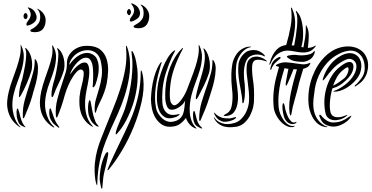

<svg xmlns="http://www.w3.org/2000/svg" viewBox="-20 -744 2181 1127"><path d="M165 -330Q168 -343 168.5 -360Q169 -377 166 -395Q163 -413 155.5 -429.5Q148 -446 136 -458Q130 -462 129 -462Q125 -462 129 -456Q135 -443 133.5 -415.5Q132 -388 127 -358.5Q122 -329 116.5 -305.5Q111 -282 110 -277Q103 -259 97.5 -232Q92 -205 92 -188Q91 -186 91 -180Q91 -174 94 -173Q95 -173 98 -178Q101 -183 103 -185Q121 -217 137.5 -255Q154 -293 165 -330ZM169 -179Q173 -197 182 -225.5Q191 -254 197 -284.5Q203 -315 203 -344.5Q203 -374 191 -393Q187 -397 185 -397Q183 -397 184 -393Q184 -355 175.5 -322.5Q167 -290 157 -259Q140 -208 126 -159.5Q112 -111 114 -60Q114 -57 114.5 -53.5Q115 -50 118 -50Q120 -50 121 -52Q122 -54 124 -58Q134 -82 147 -114.5Q160 -147 169 -179ZM98 0Q79 -20 69 -44.5Q59 -69 55 -94.5Q51 -120 53 -146Q55 -172 61 -195Q70 -231 84 -267Q98 -303 108 -338.5Q118 -374 119.5 -408.5Q121 -443 105 -476Q102 -481 101 -481Q100 -481 100 -479.5Q100 -478 101 -477Q104 -447 97 -415Q90 -383 79 -349.5Q68 -316 54.5 -280.5Q41 -245 32 -208Q25 -181 22.5 -153Q20 -125 26 -97.5Q32 -70 48 -45Q64 -20 94 1Q96 3 99 3.5Q102 4 98 0ZM106 -38Q103 -46 99.5 -58Q96 -70 94 -81Q92 -85 89 -96Q86 -107 84 -107Q80 -107 78.5 -100Q77 -93 77 -82.5Q77 -72 78.5 -60.5Q80 -49 83 -41Q89 -21 97.5 -13Q106 -5 120 0Q126 3 129 3Q130 3 129.5 1.5Q129 0 128 0Q121 -8 115.5 -17Q110 -26 106 -38ZM184 -555Q179 -555 168.5 -556.5Q158 -558 158 -566Q158 -569 167 -573.5Q176 -578 187 -586.5Q198 -595 207 -608.5Q216 -622 216 -643Q216 -669 206 -682Q204 -685 201 -688.5Q198 -692 199 -693Q201 -693 203.5 -691.5Q206 -690 207 -689Q227 -678 237.5 -660.5Q248 -643 248 -627Q248 -595 233 -575Q218 -555 184 -555ZM147 -595Q135 -590 135 -601Q135 -609 141 -616.5Q147 -624 152.5 -633Q158 -642 160 -653.5Q162 -665 154 -682Q152 -687 147 -693Q142 -699 144 -700Q146 -701 152.5 -698.5Q159 -696 161 -695Q178 -687 186.5 -671Q195 -655 195 -643Q195 -624 179.5 -611.5Q164 -599 147 -595ZM118 -649Q118 -654 121 -660.5Q124 -667 131 -667Q136 -667 139 -660.5Q142 -654 142 -649Q142 -645 139 -638.5Q136 -632 131 -632Q124 -632 121 -638Q118 -644 118 -649Z M559 -359Q561 -328 555 -299.5Q549 -271 540 -247Q538 -242 533.5 -236Q529 -230 525 -232Q523 -232 524 -239Q525 -246 525 -249Q526 -260 526.5 -276.5Q527 -293 527 -310Q527 -327 525.5 -342.5Q524 -358 521 -369Q512 -401 492.5 -404.5Q473 -408 453 -394Q433 -380 415 -355Q397 -330 391 -306Q397 -315 406.5 -327.5Q416 -340 428 -351.5Q440 -363 453.5 -370.5Q467 -378 479 -377Q492 -376 497.5 -363Q503 -350 504 -331Q505 -312 502 -290Q499 -268 495 -249Q488 -218 483 -185Q478 -152 479.5 -120.5Q481 -89 490.5 -59.5Q500 -30 523 -5Q525 -2 526 0Q527 2 521 -1Q495 -16 479.5 -36Q464 -56 456 -79Q448 -102 446.5 -127Q445 -152 447 -177Q451 -213 459 -240Q467 -267 471 -301Q473 -322 468 -328.5Q463 -335 456 -336Q446 -337 433.5 -325.5Q421 -314 407.5 -293Q394 -272 381.5 -244Q369 -216 360 -185Q352 -154 340.5 -120.5Q329 -87 319 -63Q315 -54 313 -54Q311 -54 309.5 -58Q308 -62 308 -64Q304 -114 317 -163Q330 -212 347 -262Q357 -293 365 -317Q373 -341 373 -378Q373 -394 381 -411.5Q389 -429 404.5 -443.5Q420 -458 443 -467Q466 -476 495 -475Q543 -474 569 -452.5Q595 -431 605.5 -398Q616 -365 614.5 -326.5Q613 -288 606 -252Q600 -225 592 -203Q584 -181 575 -162Q566 -143 558 -126Q550 -109 545 -92Q544 -89 543 -85.5Q542 -82 540 -82Q538 -82 537 -86Q536 -90 536 -95Q534 -129 543 -160.5Q552 -192 562 -225.5Q572 -259 577 -296Q582 -333 573 -378Q564 -426 529 -442Q494 -458 449 -440Q443 -437 433 -431Q423 -425 413.5 -415Q404 -405 396 -391.5Q388 -378 386 -362Q398 -380 414 -396Q430 -412 448 -421.5Q466 -431 484.5 -433Q503 -435 521 -426Q542 -415 550 -395.5Q558 -376 559 -359ZM355 -332Q344 -294 325.5 -257Q307 -220 295 -186Q294 -184 291.5 -178.5Q289 -173 285 -174Q283 -175 282.5 -180.5Q282 -186 282 -189Q282 -205 287.5 -231.5Q293 -258 299 -275Q301 -281 306.5 -305.5Q312 -330 316.5 -359Q321 -388 322.5 -415Q324 -442 317 -454Q313 -461 317 -461Q320 -461 325 -456Q337 -445 344.5 -429Q352 -413 355.5 -395.5Q359 -378 358.5 -361Q358 -344 355 -332ZM559 -1Q557 0 551 -2Q548 -3 546 -4Q532 -13 522 -24.5Q512 -36 502 -64Q499 -74 497.5 -89.5Q496 -105 497 -120Q498 -135 500.5 -145.5Q503 -156 508 -156Q510 -156 512.5 -144.5Q515 -133 517.5 -118Q520 -103 523 -88Q526 -73 528 -66Q533 -51 538 -36Q543 -21 554 -10Q556 -8 558 -4.5Q560 -1 559 -1ZM289 1Q258 -20 241.5 -45Q225 -70 219 -97Q213 -124 214.5 -152Q216 -180 222 -207Q230 -243 242.5 -278.5Q255 -314 266.5 -347.5Q278 -381 284.5 -413Q291 -445 286 -474Q286 -478 287 -478Q289 -478 292 -473Q310 -441 309 -407Q308 -373 298 -337.5Q288 -302 273.5 -265.5Q259 -229 251 -192Q246 -169 244.5 -143.5Q243 -118 248 -93Q253 -68 264.5 -44Q276 -20 296 -1Q300 1 298 3Q296 5 293.5 3.5Q291 2 289 1ZM327 5Q324 7 319 2Q308 -6 297.5 -15Q287 -24 277 -44Q273 -51 271 -62Q269 -73 269 -83.5Q269 -94 270.5 -101Q272 -108 275 -108Q279 -107 281.5 -97Q284 -87 286 -84Q290 -73 293 -63.5Q296 -54 300 -45Q306 -31 312 -21Q318 -11 326 -1Q327 0 328 2Q329 4 327 5Z M791 -578Q786 -578 775 -580Q764 -582 764 -589Q764 -593 773 -597.5Q782 -602 793.5 -610Q805 -618 814 -631.5Q823 -645 823 -666Q823 -694 813 -706Q811 -709 808 -712Q805 -715 806 -717Q808 -717 810.5 -716Q813 -715 815 -714Q835 -703 845.5 -685Q856 -667 856 -651Q856 -619 840.5 -598.5Q825 -578 791 -578ZM754 -618Q749 -617 745.5 -618Q742 -619 742 -625Q742 -633 748 -640.5Q754 -648 759.5 -657Q765 -666 767 -677.5Q769 -689 761 -706Q759 -710 754 -716Q749 -722 751 -724Q753 -725 759.5 -722.5Q766 -720 768 -718Q785 -710 793.5 -695Q802 -680 802 -666Q802 -647 786.5 -635Q771 -623 754 -618ZM725 -673Q725 -677 728.5 -684Q732 -691 738 -691Q743 -691 746 -684Q749 -677 749 -673Q749 -669 746 -662Q743 -655 738 -655Q732 -655 728.5 -662Q725 -669 725 -673ZM786 -340Q784 -354 779.5 -380Q775 -406 766 -427Q764 -432 760 -439Q756 -446 754 -445Q752 -444 752 -438Q752 -432 754 -417Q758 -393 757.5 -358.5Q757 -324 752.5 -283Q748 -242 738 -196Q728 -150 713 -104Q709 -92 702 -75.5Q695 -59 687 -40.5Q679 -22 671.5 -3.5Q664 15 660 31Q656 56 671 36Q698 6 721 -38Q744 -82 760.5 -132Q777 -182 784 -236Q791 -290 786 -340ZM814 -320Q812 -327 811 -328.5Q810 -330 808 -330Q806 -330 806 -322Q806 -253 793 -190Q780 -127 757 -67Q753 -56 741 -29Q729 -2 712.5 32.5Q696 67 678 104.5Q660 142 645 174Q630 206 620.5 228Q611 250 611 252Q611 256 613 255.5Q615 255 617 253Q619 251 621 248Q623 245 624 244Q659 202 697 138Q735 74 764.5 1.5Q794 -71 811 -145.5Q828 -220 821 -282Q819 -302 814 -320ZM603 -5Q589 31 575 65.5Q561 100 551 136.5Q541 173 537 213Q533 253 538 299Q538 304 539.5 311Q541 318 542.5 325Q544 332 546 337.5Q548 343 549 344Q551 344 551 335Q552 288 558 246Q564 204 574.5 165Q585 126 599.5 88.5Q614 51 631 12Q651 -30 673 -79.5Q695 -129 712 -182.5Q729 -236 738 -292Q747 -348 741 -405Q739 -416 736.5 -430.5Q734 -445 729 -460Q724 -476 721 -476Q719 -476 720 -460Q726 -400 715 -339Q704 -278 685 -219Q666 -160 643.5 -105.5Q621 -51 603 -5ZM615 153Q615 150 612 149Q605 148 597 163Q589 178 581.5 201Q574 224 569.5 252Q565 280 565 305Q565 313 567.5 327.5Q570 342 572 350Q572 352 573.5 357.5Q575 363 577 363Q580 364 580.5 360Q581 356 581 354Q583 331 585 309.5Q587 288 592 267Q594 259 598 242.5Q602 226 606 208.5Q610 191 613 175.5Q616 160 615 153Z M1207 -316Q1195 -279 1178.5 -245Q1162 -211 1144 -177Q1142 -175 1138 -167.5Q1134 -160 1131 -162Q1129 -162 1129.5 -168Q1130 -174 1130 -177Q1131 -185 1134.5 -200Q1138 -215 1142.5 -231.5Q1147 -248 1151.5 -263.5Q1156 -279 1159 -288Q1176 -342 1181 -384Q1186 -426 1175 -455Q1173 -460 1175 -460Q1177 -460 1179 -458Q1181 -456 1182 -455Q1193 -443 1200 -424.5Q1207 -406 1210 -386.5Q1213 -367 1212 -348Q1211 -329 1207 -316ZM1234 -388Q1247 -368 1246 -338Q1245 -308 1238.5 -276Q1232 -244 1222.5 -215Q1213 -186 1208 -169Q1198 -136 1184 -101.5Q1170 -67 1159 -42Q1155 -33 1153 -34Q1150 -35 1149.5 -38.5Q1149 -42 1149 -44Q1149 -98 1164.5 -148Q1180 -198 1198 -249Q1209 -282 1218 -314.5Q1227 -347 1227 -386Q1227 -393 1229 -393Q1230 -393 1231 -391.5Q1232 -390 1234 -388ZM1034 -74Q1036 -71 1027 -65Q1018 -59 1015 -58Q971 -42 946.5 -57Q922 -72 911.5 -102Q901 -132 901 -168.5Q901 -205 905 -234Q908 -259 916.5 -289.5Q925 -320 937 -349.5Q949 -379 964.5 -404.5Q980 -430 998 -444Q1000 -445 1002.5 -447Q1005 -449 1007 -449Q1010 -448 1004 -438Q998 -428 989.5 -410Q981 -392 972 -368.5Q963 -345 954.5 -319Q946 -293 941 -267Q936 -241 934 -217Q932 -193 932 -174Q932 -155 933 -142Q934 -129 935 -125Q942 -94 961.5 -79.5Q981 -65 1014 -71Q1015 -71 1024 -73Q1033 -75 1034 -74ZM1163 3Q1167 7 1167 9Q1167 11 1162.5 10Q1158 9 1156 8Q1148 4 1136 -3.5Q1124 -11 1118 -30Q1115 -38 1114 -49.5Q1113 -61 1113 -71Q1113 -81 1115 -87.5Q1117 -94 1120 -93Q1122 -92 1124.5 -84Q1127 -76 1129 -67Q1131 -56 1134 -46.5Q1137 -37 1141 -27Q1146 -16 1151 -9.5Q1156 -3 1163 3ZM1071 -52Q1060 -35 1037.5 -17.5Q1015 0 977 0Q947 0 925.5 -16Q904 -32 890.5 -56Q877 -80 871.5 -108.5Q866 -137 866 -163Q867 -195 871.5 -227Q876 -259 883.5 -287Q891 -315 900.5 -337Q910 -359 920 -373Q922 -374 924.5 -377.5Q927 -381 929 -379Q930 -378 928.5 -374.5Q927 -371 926 -369Q917 -339 908.5 -305.5Q900 -272 895 -238Q890 -204 890 -171Q890 -138 896 -110Q900 -91 910.5 -75Q921 -59 933.5 -48Q946 -37 960.5 -32Q975 -27 989 -29Q1018 -33 1033 -45.5Q1048 -58 1054.5 -75.5Q1061 -93 1062.5 -113.5Q1064 -134 1067 -155Q1062 -141 1047.5 -127.5Q1033 -114 1016.5 -106.5Q1000 -99 984.5 -100Q969 -101 961 -118Q951 -140 950 -166Q949 -192 951 -223Q953 -254 960 -287Q967 -320 979 -350.5Q991 -381 1007.5 -408Q1024 -435 1045 -456L1049 -460Q1052 -463 1055 -463Q1055 -463 1051 -453Q1022 -399 1002 -341.5Q982 -284 978 -225Q973 -160 984.5 -140Q996 -120 1013 -128.5Q1030 -137 1049.5 -165.5Q1069 -194 1081 -227Q1092 -257 1104.5 -289Q1117 -321 1127.5 -353.5Q1138 -386 1143.5 -417Q1149 -448 1146 -475Q1146 -480 1148 -480Q1149 -480 1149 -479Q1149 -477 1150 -477Q1151 -476 1151 -475Q1167 -441 1165.5 -406Q1164 -371 1153.5 -335Q1143 -299 1128.5 -261.5Q1114 -224 1104 -186Q1098 -162 1095 -135.5Q1092 -109 1094 -83Q1096 -57 1105 -33.5Q1114 -10 1131 6Q1133 8 1133 9Q1133 11 1130.5 10.5Q1128 10 1126 9Q1107 2 1093 -14Q1079 -30 1071 -52Z M1380 -369Q1381 -378 1386 -390.5Q1391 -403 1399.5 -414.5Q1408 -426 1420 -435.5Q1432 -445 1447 -448Q1479 -454 1500 -444Q1521 -434 1532 -421Q1536 -415 1535 -414Q1533 -412 1528 -415Q1522 -419 1508.5 -422Q1495 -425 1479.5 -423.5Q1464 -422 1449.5 -414Q1435 -406 1426 -388Q1418 -371 1415 -353Q1412 -335 1411.5 -319.5Q1411 -304 1412 -293Q1413 -282 1413 -278Q1415 -267 1416.5 -250.5Q1418 -234 1418 -217Q1418 -200 1417 -183.5Q1416 -167 1413 -155Q1412 -152 1410.5 -145Q1409 -138 1407 -138Q1402 -138 1402 -145Q1402 -152 1402 -155Q1400 -180 1395 -205.5Q1390 -231 1385.5 -258Q1381 -285 1379 -312.5Q1377 -340 1380 -369ZM1345 -171Q1346 -191 1341.5 -227.5Q1337 -264 1338 -312Q1339 -337 1343 -363.5Q1347 -390 1362 -416Q1378 -444 1402.5 -457.5Q1427 -471 1445 -470Q1448 -470 1451 -470Q1454 -470 1454 -469Q1454 -467 1453 -467.5Q1452 -468 1446 -466Q1428 -461 1414 -449.5Q1400 -438 1390 -423Q1380 -408 1374 -392Q1368 -376 1367 -363Q1361 -308 1368 -267Q1373 -234 1376 -198.5Q1379 -163 1373.5 -133.5Q1368 -104 1352.5 -84.5Q1337 -65 1305 -63Q1302 -63 1297.5 -63.5Q1293 -64 1293 -66Q1293 -68 1302 -73Q1328 -85 1336 -108Q1344 -131 1345 -171ZM1239 -53Q1253 -31 1283.5 -20.5Q1314 -10 1356 -22Q1377 -28 1393 -43Q1409 -58 1419.5 -76.5Q1430 -95 1435.5 -115Q1441 -135 1442 -152Q1443 -180 1440.5 -207Q1438 -234 1434.5 -259.5Q1431 -285 1428.5 -309Q1426 -333 1428 -356Q1430 -381 1442 -394Q1454 -407 1471.5 -410.5Q1489 -414 1508 -408Q1527 -402 1543 -389Q1547 -387 1546 -384Q1546 -382 1544 -383Q1542 -384 1540 -385Q1503 -397 1482.5 -392Q1462 -387 1460 -356Q1458 -320 1465.5 -271.5Q1473 -223 1471 -164Q1472 -144 1466.5 -118Q1461 -92 1448.5 -67.5Q1436 -43 1415.5 -24Q1395 -5 1367 0Q1314 8 1282.5 -6Q1251 -20 1237 -49Q1235 -55 1235 -56H1236Q1236 -56 1239 -53ZM1283 -53Q1302 -48 1329 -49Q1338 -50 1351 -54Q1364 -58 1365 -56Q1368 -52 1359 -46Q1350 -40 1336 -35.5Q1322 -31 1307 -29.5Q1292 -28 1282 -32Q1263 -40 1254.5 -49.5Q1246 -59 1239 -73L1237 -77Q1235 -81 1236 -82Q1237 -83 1239 -82Q1240 -81 1240 -80Q1252 -69 1260.5 -63.5Q1269 -58 1283 -53Z M1827 -444Q1828 -443 1828 -439.5Q1828 -436 1827 -434Q1818 -405 1796 -393Q1774 -381 1757 -381Q1736 -381 1714 -384.5Q1692 -388 1672 -403Q1670 -405 1667 -407Q1664 -409 1664 -411Q1664 -414 1667 -415.5Q1670 -417 1672 -418Q1681 -420 1695.5 -421.5Q1710 -423 1724 -421Q1734 -419 1748 -419Q1762 -419 1776.5 -421Q1791 -423 1803 -427.5Q1815 -432 1821 -441Q1824 -445 1827 -444ZM1834 -475 1831 -470Q1814 -448 1795 -441.5Q1776 -435 1755 -436Q1734 -437 1712.5 -441.5Q1691 -446 1670 -447Q1642 -448 1614 -430Q1586 -412 1566 -367Q1563 -361 1562 -364.5Q1561 -368 1562 -371Q1570 -401 1581 -421Q1592 -441 1604.5 -453.5Q1617 -466 1631 -472Q1645 -478 1660 -480Q1677 -537 1686.5 -591.5Q1696 -646 1688 -695Q1688 -699 1688 -699Q1690 -700 1692 -698Q1694 -696 1694 -695Q1716 -647 1712 -592.5Q1708 -538 1692 -478Q1697 -477 1700 -477Q1703 -477 1707 -477Q1712 -503 1716.5 -532.5Q1721 -562 1723.5 -589Q1726 -616 1725 -638Q1724 -660 1718 -671Q1715 -680 1718 -680Q1720 -680 1721 -678Q1722 -676 1724 -674Q1738 -660 1746 -636Q1754 -612 1757 -585Q1760 -558 1759 -531.5Q1758 -505 1753 -485L1749 -469Q1752 -467 1755 -467Q1758 -467 1761 -466Q1767 -496 1771.5 -526Q1776 -556 1775 -589Q1775 -596 1776 -596Q1778 -596 1779 -593Q1780 -590 1781 -588Q1793 -566 1792.5 -533Q1792 -500 1787 -463Q1809 -463 1829 -475Q1834 -478 1834 -475ZM1627 -407Q1627 -402 1621.5 -397Q1616 -392 1613 -390Q1608 -386 1601.5 -380.5Q1595 -375 1590 -369Q1585 -361 1580.5 -355Q1576 -349 1573 -338Q1572 -336 1570.5 -334.5Q1569 -333 1568 -334Q1565 -337 1568 -347Q1572 -362 1576 -371.5Q1580 -381 1591 -392Q1595 -396 1601 -400Q1607 -404 1613 -407Q1619 -410 1623 -410Q1627 -410 1627 -407ZM1705 -5Q1710 -7 1709 -4Q1708 -1 1706 0Q1688 6 1668 -2Q1648 -10 1631 -27Q1614 -44 1602 -66.5Q1590 -89 1587 -111Q1582 -158 1586 -202Q1590 -246 1601 -289L1618 -352Q1612 -352 1606 -355Q1599 -357 1599 -360Q1599 -362 1606 -366Q1634 -380 1662.5 -378Q1691 -376 1720 -371Q1738 -368 1756.5 -366.5Q1775 -365 1797 -374Q1799 -376 1801 -375Q1803 -373 1800 -368Q1794 -355 1783 -349Q1772 -343 1760 -340Q1752 -314 1746 -293.5Q1740 -273 1736 -259Q1725 -211 1710.5 -161.5Q1696 -112 1691 -78Q1689 -67 1687 -66Q1685 -65 1683 -70Q1681 -75 1680 -78Q1676 -107 1678.5 -138.5Q1681 -170 1688 -203Q1695 -236 1704 -269.5Q1713 -303 1723 -337Q1718 -337 1713 -337Q1708 -337 1703 -338Q1695 -317 1686.5 -296.5Q1678 -276 1670 -258Q1669 -256 1665.5 -248.5Q1662 -241 1660 -241Q1656 -242 1657 -250.5Q1658 -259 1658 -262Q1660 -277 1664.5 -297Q1669 -317 1673 -340Q1668 -341 1662 -341.5Q1656 -342 1650 -344Q1644 -324 1638.5 -305Q1633 -286 1628 -267Q1620 -232 1616 -192.5Q1612 -153 1616 -111Q1618 -92 1626.5 -72Q1635 -52 1647 -36Q1659 -20 1674.5 -11Q1690 -2 1705 -5ZM1714 -27Q1719 -31 1720 -27.5Q1721 -24 1716 -21Q1712 -18 1705.5 -16.5Q1699 -15 1691 -16Q1683 -17 1674 -22Q1665 -27 1657 -38Q1650 -47 1645.5 -64Q1641 -81 1639 -97.5Q1637 -114 1638 -126Q1639 -138 1643 -138Q1648 -138 1650.5 -124Q1653 -110 1655 -101Q1659 -85 1666 -68Q1673 -51 1681 -41Q1691 -28 1699 -25.5Q1707 -23 1714 -27Z M2085 -408Q2093 -398 2097.5 -383Q2102 -368 2101 -350.5Q2100 -333 2093 -314Q2086 -295 2071 -277Q2042 -243 2007.5 -224.5Q1973 -206 1945 -206Q1928 -206 1945 -212Q1954 -215 1966.5 -221.5Q1979 -228 1993 -237.5Q2007 -247 2021.5 -260Q2036 -273 2048 -290Q2068 -318 2071.5 -344.5Q2075 -371 2061 -385Q2049 -397 2033 -398.5Q2017 -400 1985 -381Q1956 -364 1933 -339Q1910 -314 1890 -286Q1879 -272 1875.5 -272Q1872 -272 1878 -290Q1890 -325 1911.5 -355Q1933 -385 1963 -406Q1985 -421 2003.5 -427Q2022 -433 2037.5 -432Q2053 -431 2065 -424.5Q2077 -418 2085 -408ZM2139 -338Q2135 -314 2126.5 -297.5Q2118 -281 2107.5 -269.5Q2097 -258 2086.5 -251Q2076 -244 2068 -238Q2064 -235 2062 -237Q2060 -239 2065 -244Q2083 -259 2101.5 -284.5Q2120 -310 2121 -341Q2121 -394 2095 -422Q2069 -450 2030 -446.5Q1991 -443 1949 -416Q1922 -399 1901.5 -376.5Q1881 -354 1866 -328.5Q1851 -303 1841.5 -276Q1832 -249 1828 -222Q1824 -196 1820.5 -166Q1817 -136 1820.5 -107Q1824 -78 1839 -51.5Q1854 -25 1886 -6Q1891 -3 1896.5 -2Q1902 -1 1902 0Q1902 2 1897 2.5Q1892 3 1886 1Q1861 -4 1843.5 -19.5Q1826 -35 1815 -55Q1804 -75 1798 -97Q1792 -119 1791 -137Q1785 -216 1813 -293Q1819 -309 1828.5 -329Q1838 -349 1852 -369.5Q1866 -390 1885 -409.5Q1904 -429 1928 -444Q1951 -458 1976 -465Q2001 -472 2026 -471.5Q2051 -471 2073 -462.5Q2095 -454 2112 -437Q2127 -421 2135.5 -396Q2144 -371 2139 -338ZM2048 -374Q2060 -360 2051 -330.5Q2042 -301 2009 -271Q1991 -254 1974 -243.5Q1957 -233 1931 -225Q1920 -187 1917 -150Q1914 -113 1919 -90Q1920 -81 1925.5 -72.5Q1931 -64 1941.5 -59.5Q1952 -55 1969 -56Q1986 -57 2011 -67Q2018 -70 2019.5 -68.5Q2021 -67 2013 -62Q1995 -48 1975 -42.5Q1955 -37 1937.5 -39Q1920 -41 1907.5 -51Q1895 -61 1891 -78Q1883 -113 1884 -151Q1885 -189 1895.5 -226Q1906 -263 1925.5 -295.5Q1945 -328 1974 -351Q2028 -394 2048 -374ZM2038 -55Q2031 -45 2020.5 -35.5Q2010 -26 1996.5 -18.5Q1983 -11 1968.5 -6Q1954 -1 1939 -1Q1913 -1 1890.5 -12.5Q1868 -24 1856 -59Q1854 -63 1854 -66.5Q1854 -70 1856 -70Q1860 -72 1864 -67.5Q1868 -63 1872 -58Q1883 -45 1900.5 -35Q1918 -25 1934 -25Q1964 -25 1986 -34Q2008 -43 2028 -58Q2033 -61 2039.5 -64Q2046 -67 2038 -55ZM2024 -347Q2020 -355 1995 -334Q1972 -316 1958.5 -292.5Q1945 -269 1935 -241Q1954 -250 1970 -261.5Q1986 -273 2000 -284Q2015 -297 2022 -318Q2029 -339 2024 -347Z"/></svg>

Font: Akronim
Style: Regular
Weight: 400
Designer: Grzegorz Klimczewski
Foundry: Fonty.PL
Version: Version 1.002